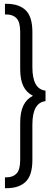

<svg xmlns="http://www.w3.org/2000/svg" viewBox="-20 -803 295 1008"><path d="M6 185V128H14Q48 128 67 108Q86 88 86 36V-158Q86 -215 103 -249.5Q120 -284 153 -300Q119 -317 102.5 -351Q86 -385 86 -441V-635Q86 -687 67 -707Q48 -727 14 -727H6V-783H14Q80 -783 115 -749Q150 -715 150 -635V-450Q150 -335 219 -327V-272Q150 -264 150 -149V37Q150 117 115 151Q80 185 14 185Z"/></svg>

Font: Ubuntu Sans Condensed
Style: Regular
Weight: 400
Width: 3
Designer: Dalton Maag Ltd
Foundry: Dalton Maag Ltd
Version: Version 1.006; ttfautohint (v1.8.4.7-5d5b)